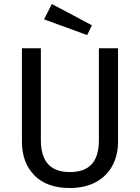

<svg xmlns="http://www.w3.org/2000/svg" viewBox="-20 -931 702 963"><path d="M572 -221Q572 -152 543.5 -99.5Q515 -47 460.5 -17.5Q406 12 330 12Q215 12 152.5 -51.5Q90 -115 90 -221V-689H185V-228Q185 -148 221 -108Q257 -68 330 -68Q404 -68 440 -107.5Q476 -147 476 -228V-689H572ZM441 -804 417 -755 201 -834 240 -911Z"/></svg>

Font: FiraGOUPP
Style: Medium
Weight: 400
Designer: bBox Type
Foundry: bBox Type GmbH
Version: Version 1.001